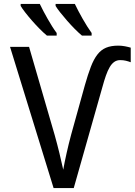

<svg xmlns="http://www.w3.org/2000/svg" viewBox="-20 -951 681 971"><path d="M587.9 -647Q570.8 -647 557.9 -637.9Q544.9 -628.9 534.7 -611.3Q524.4 -593.8 515.6 -568.6Q506.8 -543.5 498 -511.2L353 0H251L30.8 -713.9H127L256.8 -267.1Q269.5 -221.7 280.5 -176.5Q291.5 -131.3 299.8 -92.8Q306.6 -130.9 316.9 -176.8Q327.1 -222.7 339.8 -270L409.2 -520Q424.8 -575.2 439.5 -613.3Q454.1 -651.4 472.7 -675.3Q491.2 -699.2 516.4 -709.7Q541.5 -720.2 578.1 -720.2Q595.2 -720.2 611.8 -717Q628.4 -713.9 641.1 -710V-636.2Q629.9 -640.6 616.7 -643.8Q603.5 -647 587.9 -647ZM443.4 -771H394.5Q377.9 -784.7 357.9 -804.9Q337.9 -825.2 319.1 -846.7Q300.3 -868.2 284.7 -887.9Q269 -907.7 261.2 -920.9V-931.2H358.4Q366.2 -914.6 376.7 -894.8Q387.2 -875 398.4 -855.2Q409.7 -835.4 421.4 -816.9Q433.1 -798.3 443.4 -784.2ZM266.6 -771H217.3Q200.7 -784.7 180.7 -804.9Q160.6 -825.2 141.8 -846.7Q123 -868.2 107.7 -887.9Q92.3 -907.7 84.5 -920.9V-931.2H181.2Q189 -914.6 199.5 -894.8Q210 -875 221.2 -855.2Q232.4 -835.4 244.1 -816.9Q255.9 -798.3 266.6 -784.2Z"/></svg>

Font: WenQuanYi Micro Hei Mono
Style: Regular
Weight: 400
Foundry: Ascender Corporation
Version: Version 0.2.0-beta